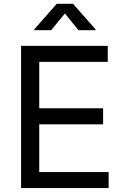

<svg xmlns="http://www.w3.org/2000/svg" viewBox="-20 -962 641 982"><path d="M87.9 0V-727.5H531.2V-645.5H180.7V-408.2H507.3V-326.2H180.7V-82H535.6V0ZM241.7 -807.6H155.3V-812L270 -942.4H353.5L468.8 -812V-807.6H381.3L312 -893.1Z"/></svg>

Font: Inter-Regular
Style: Regular
Weight: 400
Designer: Rasmus Andersson
Foundry: rsms
Version: Version 4.000;git-a52131595